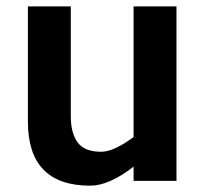

<svg xmlns="http://www.w3.org/2000/svg" viewBox="-20 -570 644 605"><path d="M400.9 -549.8H536.1V0H400.9V-44.9Q323.7 15.1 264.2 15.1Q67.9 15.1 67.9 -187V-549.8H203.1V-203.1Q203.1 -150.9 224.6 -121.3Q246.1 -91.8 298.8 -91.8Q338.4 -91.8 400.9 -138.2Z"/></svg>

Font: Stilu SemiBold
Style: Regular
Weight: 600
Designer: Genilson Lima Santos
Foundry: Genilson Lima Santos
Version: Version 1.200;PS 001.200;hotconv 1.0.88;makeotf.lib2.5.64775